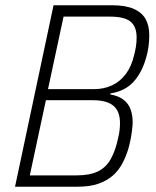

<svg xmlns="http://www.w3.org/2000/svg" viewBox="-20 -708 590 728"><path d="M37 0 183 -688H406Q457 -688 488 -674Q519 -660 532.5 -635Q546 -610 546 -575Q546 -552 543 -530.5Q540 -509 534 -489Q518 -432 485.5 -397Q453 -362 399 -354L398 -350Q431 -344 449.5 -329Q468 -314 475.5 -292.5Q483 -271 483 -245Q483 -234 481 -217Q479 -200 475.5 -181.5Q472 -163 467 -145Q458 -115 444 -88.5Q430 -62 408 -42.5Q386 -23 353.5 -11.5Q321 0 273 0ZM93 -43H271Q320 -43 351 -58Q382 -73 400 -105Q418 -137 428 -185Q432 -201 433.5 -215.5Q435 -230 435 -241Q435 -286 410 -307Q385 -328 332 -328H154ZM162 -370H336Q374 -370 405 -384.5Q436 -399 457.5 -428Q479 -457 489 -501Q493 -516 495.5 -532Q498 -548 498 -566Q498 -607 475 -626Q452 -645 396 -645H221Z"/></svg>

Font: Saira SemiCondensed ExtraLight
Style: Italic
Weight: 250
Width: 4
Italic angle: -12°
Designer: Hector Gatti with collaboration of the Omnibus-Type team
Foundry: Omnibus-Type
Version: Version 1.101